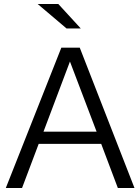

<svg xmlns="http://www.w3.org/2000/svg" viewBox="-20 -938 700 958"><path d="M9 0ZM9 0 286 -700H378L651 0H568L485 -220H173L90 0ZM197 -281H462L329 -631ZM271 -918 383 -796H312L168 -918Z"/></svg>

Font: Red Hat Text
Style: Regular
Weight: 400
Designer: Pentagram / MCKL
Foundry: Pentagram / MCKL
Version: Version 1.005; Red Hat Text